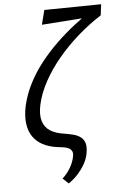

<svg xmlns="http://www.w3.org/2000/svg" viewBox="-60 -753 624 992"><g transform="rotate(-5 251.5 -257.0)"><path d="M256 197 226 169Q251 146 267 119Q283 92 289 64Q294 43 288 32Q282 21 269.5 15.5Q257 10 241 8Q225 6 209 4Q169 -2 138.5 -18Q108 -34 88.5 -61.5Q69 -89 63.5 -129Q58 -169 69 -222Q83 -282 111 -336.5Q139 -391 178 -440.5Q217 -490 263 -534.5Q309 -579 358 -617Q407 -655 454 -686L496 -654Q432 -613 374.5 -562.5Q317 -512 270 -455.5Q223 -399 190.5 -339.5Q158 -280 145 -221Q134 -169 144.5 -136Q155 -103 182.5 -85.5Q210 -68 251 -62Q276 -58 299 -52.5Q322 -47 338.5 -35Q355 -23 361 -2Q367 19 360 54Q355 79 341.5 103.5Q328 128 307.5 151.5Q287 175 256 197ZM189 -632 208 -707 503 -711 496 -654Z"/></g></svg>

Font: Ysabeau Office Medium
Style: Italic
Weight: 500
Italic angle: -12°
Designer: Christian Thalmann (Catharsis Fonts)
Version: Version 2.001;gftools[0.9.30]; featfreeze: tnum,lnum,ss02